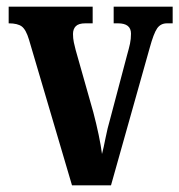

<svg xmlns="http://www.w3.org/2000/svg" viewBox="-20 -556 538 576"><path d="M67 -437Q58 -467 45.5 -476.5Q33 -486 6 -486V-536H258V-486H236Q216 -486 207.5 -477.5Q199 -469 199 -454Q199 -441 201.5 -429Q204 -417 207 -406L260 -219Q269 -185 276 -151.5Q283 -118 286 -94Q291 -113 296.5 -141.5Q302 -170 311 -201L361 -390Q367 -411 370 -425Q373 -439 373 -455Q373 -486 334 -486H321V-536H498V-486H481Q462 -486 451.5 -471Q441 -456 429 -412L313 0H196Z"/></svg>

Font: Noto Serif ExtraCondensed
Style: Bold
Weight: 700
Width: 2
Designer: Monotype Design Team
Foundry: Monotype Imaging Inc.
Version: Version 2.014; ttfautohint (v1.8.4.7-5d5b)